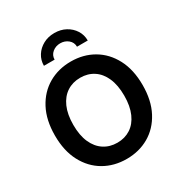

<svg xmlns="http://www.w3.org/2000/svg" viewBox="-217 -1111 1204 1276"><g transform="rotate(-30 385.0 -473.0)"><path d="M385.3 9.8Q289.1 9.8 212.9 -34.4Q136.7 -78.6 92.5 -162.1Q48.3 -245.6 48.3 -363.3Q48.3 -481.4 92.5 -565.2Q136.7 -648.9 212.9 -693.1Q289.1 -737.3 385.3 -737.3Q481 -737.3 556.9 -693.1Q632.8 -648.9 677 -565.2Q721.2 -481.4 721.2 -363.3Q721.2 -245.6 677 -161.9Q632.8 -78.1 556.9 -34.2Q481 9.8 385.3 9.8ZM385.3 -114.7Q442.9 -114.7 486.8 -143.3Q530.8 -171.9 555.4 -227.5Q580.1 -283.2 580.1 -363.3Q580.1 -444.3 555.4 -500Q530.8 -555.7 486.8 -584.2Q442.9 -612.8 385.3 -612.8Q327.1 -612.8 283 -584Q238.8 -555.2 214.1 -499.5Q189.5 -443.8 189.5 -363.3Q189.5 -283.2 214.1 -227.8Q238.8 -172.4 283 -143.6Q327.1 -114.7 385.3 -114.7ZM384.8 -956.1Q433.1 -956.1 470.9 -935.5Q508.8 -915 531 -880.1Q553.2 -845.2 553.2 -801.8H470.7Q470.7 -835 445.3 -856.2Q419.9 -877.4 384.8 -877.4Q349.6 -877.4 324.2 -856.2Q298.8 -835 298.8 -801.8H216.8Q216.8 -845.2 239 -880.1Q261.2 -915 299.1 -935.5Q336.9 -956.1 384.8 -956.1Z"/></g></svg>

Font: Inter Cardless
Style: Bold
Weight: 700
Designer: Rasmus Andersson
Foundry: rsms
Version: Version 4.001;git-9221beed3